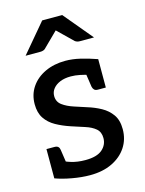

<svg xmlns="http://www.w3.org/2000/svg" viewBox="-111 -787 652 862"><g transform="rotate(-15 214.5 -355.5)"><path d="M200 8Q161 8 116.5 0Q72 -8 40 -20V-97L89 -90Q102 -81 131 -72Q160 -63 197 -63Q250 -63 275 -84.5Q300 -106 300 -138Q300 -166 282 -181.5Q264 -197 234 -206.5Q204 -216 171 -227Q135 -239 105.5 -255.5Q76 -272 58.5 -298Q41 -324 41 -364Q41 -409 64.5 -443.5Q88 -478 129.5 -497.5Q171 -517 224 -517Q257 -517 293 -508.5Q329 -500 369 -486V-425L313 -428Q293 -434 271.5 -438.5Q250 -443 229 -443Q201 -443 180 -434.5Q159 -426 147 -411Q135 -396 135 -377Q135 -350 156 -334.5Q177 -319 208 -309Q239 -299 266 -290Q299 -280 328 -264Q357 -248 375.5 -222Q394 -196 394 -154Q394 -107 370 -70.5Q346 -34 302.5 -13Q259 8 200 8ZM297 -448 369 -432V-354H332Q321 -354 315.5 -359.5Q310 -365 308 -374ZM112 -62 40 -78V-156H77Q89 -156 94.5 -150.5Q100 -145 101 -136ZM58 -585 171 -719H264L376 -585H310Q297 -585 288 -592L218 -660L149 -592Q146 -589 140 -587Q134 -585 127 -585Z"/></g></svg>

Font: Aleo Medium
Style: Regular
Weight: 500
Designer: Alessio Laiso
Foundry: Alessio Laiso
Version: Version 2.001;gftools[0.9.29]